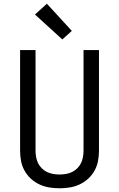

<svg xmlns="http://www.w3.org/2000/svg" viewBox="-20 -1004 640 1032"><path d="M300 8Q272 8 244.5 3.5Q217 -1 191.5 -13Q166 -25 145.5 -44Q125 -63 111.5 -87.5Q98 -112 93 -139.5Q88 -167 88 -195V-735H171V-195Q171 -178 174 -160.5Q177 -143 184.5 -127.5Q192 -112 204.5 -99.5Q217 -87 232.5 -79.5Q248 -72 265.5 -69Q283 -66 300 -66Q317 -66 334.5 -69Q352 -72 367.5 -79.5Q383 -87 395.5 -99.5Q408 -112 415.5 -127.5Q423 -143 426 -160.5Q429 -178 429 -195V-735H512V-195Q512 -167 507 -139.5Q502 -112 488.5 -87.5Q475 -63 454.5 -44Q434 -25 408.5 -13Q383 -1 355.5 3.5Q328 8 300 8ZM315 -792 168 -926 232 -984 366 -838Z"/></svg>

Font: Zed Mono Extended
Style: Regular
Weight: 400
Width: 7
Monospace: yes
Designer: Belleve Invis
Foundry: Belleve Invis
Version: Version 1.0.0; ttfautohint (v1.8.4)